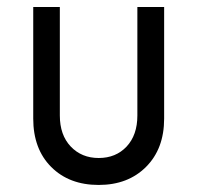

<svg xmlns="http://www.w3.org/2000/svg" viewBox="-20 -520 563 550"><path d="M262.7 9.8Q178.2 9.8 126.7 -41.7Q75.2 -93.3 75.2 -180.2V-500H151.4V-189Q151.4 -133.3 182.6 -100.3Q213.9 -67.4 262.7 -67.4Q312 -67.4 342.8 -100.3Q373.5 -133.3 373.5 -189V-500H450.2V-180.2Q450.2 -93.8 398.4 -42Q346.7 9.8 262.7 9.8Z"/></svg>

Font: Now
Style: Regular
Weight: 400
Designer: Alfredo Marco Pradil
Foundry: Alfredo Marco Pradil
Version: Version 1.002;PS 001.002;hotconv 1.0.88;makeotf.lib2.5.64775